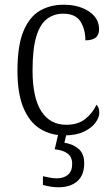

<svg xmlns="http://www.w3.org/2000/svg" viewBox="-20 -564 476 814"><path d="M252 10Q195 10 150 -18Q105 -46 79.5 -106.5Q54 -167 54 -264Q54 -371 79.5 -432Q105 -493 149 -518.5Q193 -544 249 -544Q314 -544 357 -515.5Q400 -487 400 -440Q400 -415 385 -404Q370 -393 342 -393Q342 -440 321 -473Q300 -506 248 -506Q209 -506 179.5 -484Q150 -462 134 -409.5Q118 -357 118 -265Q118 -150 155 -92.5Q192 -35 261 -35Q311 -35 342 -60Q373 -85 389 -120Q401 -108 401 -86Q401 -66 384.5 -43.5Q368 -21 335 -5.5Q302 10 252 10ZM228 230Q213 230 196 227.5Q179 225 162 220V183Q179 187 193.5 189.5Q208 192 221 192Q250 192 268 177Q286 162 286 131Q286 101 266 86.5Q246 72 212 69L230 -9H265L253 41Q290 47 313.5 67.5Q337 88 337 128Q337 179 307.5 204.5Q278 230 228 230Z"/></svg>

Font: Noto Serif Armenian SemiCondensed Light
Style: Regular
Weight: 300
Width: 4
Designer: Monotype Design Team
Foundry: Monotype Imaging Inc.
Version: Version 2.008; ttfautohint (v1.8.4.7-5d5b)